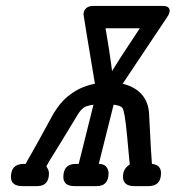

<svg xmlns="http://www.w3.org/2000/svg" viewBox="-20 -631 595 651"><path d="M17.1 -30.8Q17.1 -74.7 59.1 -75.2H66.9Q69.8 -81.1 75 -90.1Q80.1 -99.1 87.6 -112.1Q95.2 -125 113.5 -158.4Q131.8 -191.9 154.8 -233.9Q154.8 -234.9 158.9 -241.5Q163.1 -248 165 -251.5Q167 -254.9 172.6 -262.9Q178.2 -271 182.6 -276.6Q187 -282.2 194.6 -290Q202.1 -297.9 209.5 -304Q216.8 -310.1 227.3 -317.1Q237.8 -324.2 248.8 -329.6Q259.8 -335 273.4 -339.6Q287.1 -344.2 301.8 -347.2Q262.7 -581.1 263.2 -582Q263.2 -595.2 272 -603Q280.8 -610.8 294.9 -610.8H532.2Q555.2 -610.8 555.2 -594.2Q555.2 -585.4 546.9 -573.2L396 -347.2Q481.9 -325.2 485.8 -242.2Q485.8 -240.2 485.8 -238.8Q492.7 -100.6 495.1 -75.2Q525.9 -72.3 525.9 -43.9Q525.9 0 483.9 0H435.1Q397 0 397 -32.2Q397 -59.1 419.9 -73.2Q416 -112.3 411.1 -168Q403.3 -253.9 395 -265.1Q389.2 -272.9 366.2 -275.9H365.2L314.9 -75.2Q333 -75.2 340.6 -65.2Q348.1 -55.2 348.1 -43.9Q348.1 0 308.1 0H232.9Q194.8 0 194.8 -30.8Q194.8 -74.7 235.8 -75.2H247.1V-76.2L296.9 -275.9Q272.9 -272.9 262.5 -264.9Q252 -256.8 242.2 -240.2Q214.4 -194.3 192.1 -157.7Q169.9 -121.1 160.9 -106.9Q151.9 -92.8 146 -83Q140.1 -73.2 137.2 -66.9Q146 -53.7 146 -43.9Q146 0 106 0H56.2Q17.1 0 17.1 -30.8ZM337.9 -535.2 349.1 -466.8 356.9 -414.1 359.9 -390.1 390.1 -438 454.1 -535.2Z"/></svg>

Font: CMU Typewriter Text
Style: BoldItalic
Weight: 700
Italic angle: -14.04°
Version: Version 0.7.0